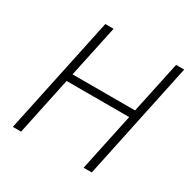

<svg xmlns="http://www.w3.org/2000/svg" viewBox="-160 -864 1001 1013"><g transform="rotate(30 340.5 -357.0)"><path d="M46.9 0 198.2 -713.9H248.5L181.2 -397.5H562L629.4 -713.9H678.7L527.8 0H478L552.7 -351.6H171.4L97.2 0Z"/></g></svg>

Font: Open Sans Light
Style: Italic
Weight: 300
Italic angle: -12°
Designer: Monotype Design Team
Foundry: Monotype Imaging Inc.
Version: Version 3.003; ttfautohint (v1.8.4)